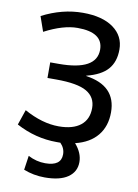

<svg xmlns="http://www.w3.org/2000/svg" viewBox="-102 -806 783 1092"><g transform="rotate(10 289.5 -260.0)"><path d="M414 100Q414 156 368 188Q322 220 234 220Q170 220 112 197L124 115Q172 140 223 140Q315 140 315 73Q315 37 288 10H267Q144 10 32 -50L62 -138Q167 -80 262 -80Q344 -80 388 -115Q432 -150 432 -215Q432 -278 379 -309Q326 -340 202 -340H152V-430H202Q419 -430 419 -550Q419 -650 272 -650Q189 -650 82 -594L52 -680Q168 -740 287 -740Q400 -740 463.5 -694Q527 -648 527 -570Q527 -499 489 -455.5Q451 -412 367 -391V-389Q542 -364 542 -210Q542 -129 498 -75.5Q454 -22 371 -2Q414 47 414 100Z"/></g></svg>

Font: Mplus 1p Medium
Style: Regular
Weight: 500
Version: Version 1.061